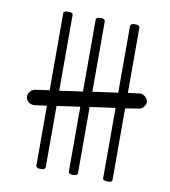

<svg xmlns="http://www.w3.org/2000/svg" viewBox="-78 -742 715 808"><g transform="rotate(10 280.0 -337.5)"><path d="M129 -665V-336L67 -327C57 -324.3 50 -319.7 46 -313C40.7 -305.7 38.7 -297.7 40 -289C42 -280.3 46.3 -273.7 53 -269C61 -264.3 69 -262.3 77 -263L129 -270V-15C129 -7 135.7 -3 149 -3C162.3 -3 169 -7 169 -15V-276L268 -290V-14C268 -6 274.3 -2 287 -2C300.3 -2 307 -6 307 -14V-296L415 -311V-10C415 -3.3 421.7 0 435 0C448.3 0 455 -3.3 455 -10V-316L512 -325C521.3 -326.3 528.3 -330.7 533 -338C539 -344.7 541.3 -352.3 540 -361C538 -370.3 533.3 -377.3 526 -382C518 -388 509.7 -390 501 -388L455 -382V-660C455 -668 448.3 -672 435 -672C421.7 -672 415 -668 415 -660V-376L307 -361V-661C307 -669 300.3 -673 287 -673C274.3 -673 268 -669 268 -661V-355L169 -341V-665C169 -671.7 162.3 -675 149 -675C135.7 -675 129 -671.7 129 -665Z"/></g></svg>

Font: naYanakamik
Style: Regular
Weight: 500
Designer: Nagarjuna G.,Vikas B.,Ruchir J.,Tushar G.,Vinay J.
Foundry: gnowledge lab
Version: 1.1